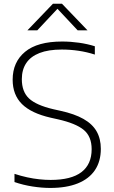

<svg xmlns="http://www.w3.org/2000/svg" viewBox="-20 -964 588 994"><path d="M240.5 9Q197 9 148.5 1.5Q100 -6 55 -21.5V-64Q88.5 -53 120.8 -46Q153 -39 183.5 -35.8Q214 -32.5 242 -32.5Q349 -32.5 401.8 -73Q454.5 -113.5 454.5 -191.5Q454.5 -257.5 413.5 -291.5Q372.5 -325.5 279 -346.5L243 -354.5Q142 -377.5 93.8 -425.2Q45.5 -473 45.5 -551.5Q45.5 -642.5 109.8 -695.8Q174 -749 301.5 -749Q345.5 -749 389.2 -742.8Q433 -736.5 471 -724.5V-681.5Q429 -695 386.2 -701.2Q343.5 -707.5 300 -707.5Q230.5 -707.5 184.5 -689.5Q138.5 -671.5 115.8 -637.2Q93 -603 93 -554Q93 -489.5 130 -454.5Q167 -419.5 256.5 -398.5L292.5 -390.5Q366 -374.5 412.2 -348.2Q458.5 -322 480.2 -283.8Q502 -245.5 502 -193.5Q502 -128.5 471.5 -83.2Q441 -38 382.5 -14.5Q324 9 240.5 9ZM122 -807 254 -944.5H301L433 -807H382L269 -927.5H286L173 -807Z"/></svg>

Font: Encode Sans SC SemiExpanded ExtraLight
Style: Regular
Weight: 250
Width: 6
Designer: Multiple Designers
Foundry: Impallari Type
Version: Version 3.002